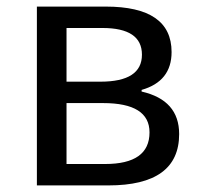

<svg xmlns="http://www.w3.org/2000/svg" viewBox="-20 -563 607 583"><path d="M92 -543H301Q501 -543 501 -405Q501 -316 410 -290V-285Q524 -259 524 -156Q524 0 309 0H92ZM285 -315Q411 -315 411 -397Q411 -478 291 -478H182V-315ZM299 -65Q434 -65 434 -161Q434 -250 293 -250H182V-65Z"/></svg>

Font: Source Han Sans K Regular
Style: Regular
Weight: 400
Designer: Ryoko NISHIZUKA  (kana & ideographs); Paul D. Hunt (Latin, Greek & Cyrillic); Wenlong ZHANG  (bopomofo); Sandoll Communi
Foundry: Adobe Systems Incorporated
Version: Version 1.00 July 18, 2014, initial release